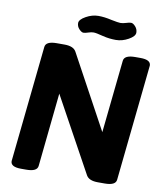

<svg xmlns="http://www.w3.org/2000/svg" viewBox="-95 -963 874 1041"><g transform="rotate(10 342.0 -442.5)"><path d="M208 -702Q257 -702 272 -675L492 -270L534 -670Q537 -702 597 -702H626Q683 -702 683 -670L616 -30Q613 2 553 2H515Q466 2 451 -25L226 -435L184 -30Q181 2 121 2H92Q35 2 35 -30L102 -670Q105 -702 165 -702ZM352 -794Q339 -794 323 -788.5Q307 -783 297 -783Q287 -783 273.5 -797Q260 -811 260 -830Q260 -849 294 -868Q328 -887 362 -887Q396 -887 434 -878Q474 -870 485 -870Q499 -870 516 -875.5Q533 -881 543 -881Q554 -881 567 -866.5Q580 -852 580 -833Q580 -813 546 -794Q512 -775 477 -775Q460 -775 442 -777Q424 -779 404 -784Q385 -789 372 -791.5Q359 -794 352 -794Z"/></g></svg>

Font: AsCom
Style: Bold Italic
Weight: 700
Italic angle: -48°
Designer: AsCom
Foundry: AsCom
Version: Version 1.001